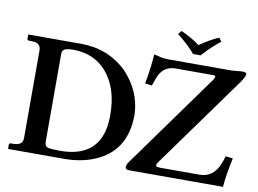

<svg xmlns="http://www.w3.org/2000/svg" viewBox="-84 -940 1434 1067"><g transform="rotate(10 633.0 -406.5)"><path d="M942.9 -698.2Q905.8 -743.2 841.8 -793L857.9 -813Q918.5 -786.1 963.9 -752Q1021 -792 1070.8 -813L1085.9 -793Q1036.1 -754.4 985.8 -698.2ZM1234.9 0H702.1Q684.1 -1.5 683.1 -15.1Q684.1 -27.8 690.9 -38.1L1080.1 -579.1Q1093.3 -601.1 1078.1 -602.1H862.8Q800.3 -602.1 772.5 -549.8Q761.7 -529.3 748 -485.8L709 -491.2Q724.6 -570.8 731 -658.2Q737.8 -657.7 773.9 -648.4Q790 -645 812 -645H1168.9Q1220.7 -649.9 1231.9 -649.9Q1253.4 -648.9 1253.9 -640.1Q1252.9 -623 1230 -590.8L856 -71.8Q840.8 -49.3 854.5 -45.9Q861.3 -44.4 872.1 -43.9H1095.2Q1171.4 -43.9 1205.1 -125Q1212.9 -144.5 1220.2 -169.9L1261.2 -165Q1239.3 -63 1234.9 0ZM221.2 -75.2Q221.2 -51.3 238.3 -45.4Q255.9 -40 308.1 -40Q527.3 -40 546.9 -240.7Q548.8 -261.7 548.8 -284.2Q548.8 -437.5 470.2 -526.9Q399.4 -605.5 283.2 -606Q233.4 -606 224.1 -587.4Q221.2 -580.1 221.2 -570.8ZM23.9 0 22 -2V-23.9Q23.4 -31.7 29.8 -33.2H43.9Q91.8 -33.2 97.7 -63Q98.6 -69.8 99.1 -77.1V-568.8Q99.1 -605.5 64.9 -611.3Q55.2 -612.8 43.9 -612.8H29.8Q22.9 -614.7 22 -621.1V-644L23.9 -646H319.8Q470.7 -646 576.2 -547.4Q677.2 -443.4 681.2 -309.1Q681.2 -101.6 505.9 -30.3Q430.7 0 337.9 0Z"/></g></svg>

Font: Linux Libertine O
Style: Semibold
Weight: 700
Designer: Philipp H. Poll
Foundry: Philipp H. Poll
Version: Version 5.0.0